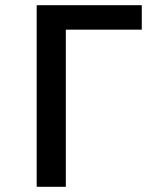

<svg xmlns="http://www.w3.org/2000/svg" viewBox="-20 -718 640 738"><path d="M121 -698H525V-604H233V0H121Z"/></svg>

Font: IBM Plex Mono Medium
Style: Regular
Weight: 500
Monospace: yes
Designer: Mike Abbink, Paul van der Laan, Pieter van Rosmalen
Foundry: Bold Monday
Version: Version 2.3